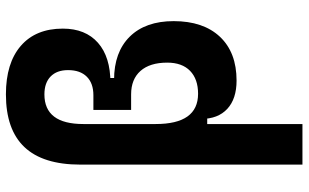

<svg xmlns="http://www.w3.org/2000/svg" viewBox="-210 -572 1007 626"><g transform="rotate(-90 293.0 -258.5)"><path d="M343.8 9.8Q284.2 9.8 251.5 -20.5Q218.8 -50.8 218.8 -105.5L227.5 -85.9H173.8Q69.8 -139.6 69.8 -229.5V-499.5Q69.8 -621.6 127 -681.9Q184.1 -742.2 298.8 -742.2Q400.9 -742.2 457 -693.6Q513.2 -645 513.2 -556.6Q513.2 -482.9 467 -442.1Q420.9 -401.4 336.4 -401.4H248V-457H295.9Q335 -457 356.4 -478.5Q377.9 -500 377.9 -539.6Q377.9 -576.2 357.2 -596.4Q336.4 -616.7 298.8 -616.7Q202.1 -616.7 202.1 -489.7V-253.9Q202.1 -115.7 300.8 -115.7Q348.6 -115.7 375.5 -141.8Q402.3 -168 402.3 -216.3Q402.3 -272.9 375.2 -303.5Q348.1 -334 298.8 -334H248V-389.6H346.2Q436.5 -389.6 487.1 -338.4Q537.6 -287.1 537.6 -195.3Q537.6 -98.6 486.6 -44.4Q435.5 9.8 343.8 9.8ZM69.8 224.6V-384.8H202.1V224.6ZM248 -370.1V-418H352.1V-370.1Z"/></g></svg>

Font: Cascadia Code
Style: Regular
Weight: 400
Monospace: yes
Designer: Aaron Bell
Foundry: Saja Typeworks
Version: Version 2106.017